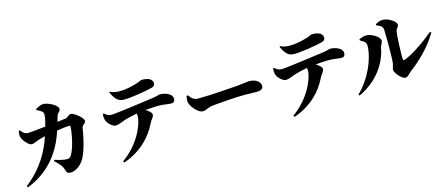

<svg xmlns="http://www.w3.org/2000/svg" viewBox="-54 -1458 5058 2179"><g transform="rotate(-15 2475.0 -368.5)"><path d="M433 -151C500 -88 517 -63 526 -30C537 9 545 24 584 24C655 24 724 -42 754 -103C806 -210 834 -365 843 -427C849 -469 891 -471 891 -501C891 -540 790 -619 754 -619C730 -619 711 -586 683 -583L586 -571L603 -630C616 -674 647 -674 647 -710C647 -747 545 -808 480 -808C448 -808 414 -787 389 -773L390 -762C412 -752 433 -741 450 -726C462 -716 465 -705 465 -683C465 -656 453 -605 439 -555C340 -544 253 -535 232 -535C194 -535 173 -557 147 -589L136 -586C129 -552 126 -529 137 -503C152 -463 207 -401 241 -401C268 -401 294 -418 324 -428C348 -436 378 -443 407 -450C353 -291 261 -111 61 44L72 60C405 -71 512 -339 557 -476C611 -485 666 -493 704 -493C711 -493 715 -490 715 -480C715 -416 680 -228 628 -155C616 -139 606 -134 581 -134C555 -134 507 -141 440 -164Z M1716 -667C1748 -675 1757 -690 1757 -713C1757 -760 1710 -784 1632 -784C1621 -784 1606 -772 1561 -758C1524 -747 1443 -724 1364 -724C1331 -724 1291 -724 1249 -748L1241 -741C1278 -660 1312 -619 1381 -619C1463 -619 1635 -646 1716 -667ZM1202 71C1420 -6 1538 -150 1596 -268C1625 -327 1652 -341 1652 -369C1652 -394 1628 -416 1586 -442C1642 -447 1696 -451 1739 -451C1801 -451 1858 -438 1883 -438C1913 -438 1932 -446 1932 -487C1932 -534 1860 -572 1785 -572C1778 -572 1754 -559 1688 -551C1578 -537 1264 -490 1197 -490C1163 -490 1146 -504 1117 -527L1107 -523C1104 -498 1105 -469 1113 -448C1125 -411 1178 -359 1217 -359C1250 -359 1291 -380 1326 -392C1358 -403 1420 -418 1478 -429C1481 -419 1483 -408 1483 -399C1483 -308 1396 -91 1190 55Z M2092 -480 2077 -475C2071 -448 2067 -413 2076 -388C2097 -331 2166 -259 2212 -259C2254 -259 2271 -287 2351 -295C2429 -303 2623 -317 2705 -317C2781 -317 2816 -314 2858 -314C2904 -314 2936 -329 2936 -364C2936 -415 2880 -454 2809 -454C2785 -454 2731 -444 2664 -438C2596 -432 2319 -413 2203 -413C2144 -413 2126 -438 2092 -480Z M3716 -667C3748 -675 3757 -690 3757 -713C3757 -760 3710 -784 3632 -784C3621 -784 3606 -772 3561 -758C3524 -747 3443 -724 3364 -724C3331 -724 3291 -724 3249 -748L3241 -741C3278 -660 3312 -619 3381 -619C3463 -619 3635 -646 3716 -667ZM3202 71C3420 -6 3538 -150 3596 -268C3625 -327 3652 -341 3652 -369C3652 -394 3628 -416 3586 -442C3642 -447 3696 -451 3739 -451C3801 -451 3858 -438 3883 -438C3913 -438 3932 -446 3932 -487C3932 -534 3860 -572 3785 -572C3778 -572 3754 -559 3688 -551C3578 -537 3264 -490 3197 -490C3163 -490 3146 -504 3117 -527L3107 -523C3104 -498 3105 -469 3113 -448C3125 -411 3178 -359 3217 -359C3250 -359 3291 -380 3326 -392C3358 -403 3420 -418 3478 -429C3481 -419 3483 -408 3483 -399C3483 -308 3396 -91 3190 55Z M4363 -706 4364 -692C4409 -678 4436 -656 4438 -626C4444 -529 4441 -281 4436 -236C4432 -197 4417 -179 4417 -155C4417 -120 4487 -33 4532 -33C4564 -33 4586 -70 4608 -86C4726 -174 4864 -306 4947 -453L4934 -463C4810 -360 4675 -270 4581 -233C4564 -226 4555 -232 4555 -249C4553 -318 4559 -497 4569 -562C4575 -602 4603 -609 4603 -638C4603 -676 4513 -734 4452 -734C4422 -734 4399 -727 4363 -706ZM4140 -575C4179 -556 4209 -534 4209 -501C4209 -344 4114 -128 3965 16L3976 28C4199 -76 4317 -255 4351 -433C4356 -459 4379 -484 4379 -512C4379 -558 4278 -612 4227 -612C4193 -612 4166 -601 4140 -590Z"/></g></svg>

Font: Noto Serif SC Black
Style: Regular
Weight: 900
Designer: Ryoko NISHIZUKA 西塚涼子 (kana & ideographs); Frank Grießhammer (Latin, Greek & Cyrillic); Wenlong ZHANG 张文龙 (bopomofo); San
Foundry: Adobe
Version: Version 2.001;hotconv 1.1.0;makeotfexe 2.6.0